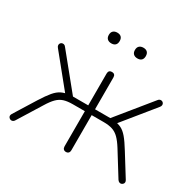

<svg xmlns="http://www.w3.org/2000/svg" viewBox="-150 -851 1046 1025"><g transform="rotate(30 373.5 -338.5)"><path d="M374 6Q364 6 358.5 0Q353 -6 353 -16V-233H279Q246 -233 224 -226Q202 -219 184 -201Q166 -183 146 -150L56 -5Q52 2 45.5 4.5Q39 7 33.5 5.5Q28 4 23.5 -0.5Q19 -5 18.5 -11Q18 -17 22 -24L104 -156Q131 -199 150.5 -222Q170 -245 190.5 -255Q211 -265 239 -268L220 -256L60 -453Q54 -460 53.5 -467Q53 -474 56.5 -479Q60 -484 65.5 -486Q71 -488 77.5 -486.5Q84 -485 89 -478L259 -269H353V-465Q353 -476 358.5 -481.5Q364 -487 374 -487Q384 -487 389.5 -481.5Q395 -476 395 -465V-269H489L659 -478Q664 -485 670.5 -486.5Q677 -488 682.5 -486Q688 -484 691.5 -479Q695 -474 694.5 -467Q694 -460 688 -453L528 -256L509 -268Q538 -265 558 -255.5Q578 -246 597.5 -223Q617 -200 644 -156L726 -24Q730 -17 729.5 -11Q729 -5 724.5 -0.5Q720 4 714.5 5.5Q709 7 703 4.5Q697 2 692 -5L602 -150Q582 -182 564 -200Q546 -218 524 -225.5Q502 -233 469 -233H395V-16Q395 -6 389.5 0Q384 6 374 6ZM455 -617Q439 -617 430 -625.5Q421 -634 421 -650Q421 -666 430 -674.5Q439 -683 455 -683Q471 -683 479.5 -674.5Q488 -666 488 -650Q488 -634 479.5 -625.5Q471 -617 455 -617ZM294 -617Q278 -617 269 -625.5Q260 -634 260 -650Q260 -666 269 -674.5Q278 -683 294 -683Q310 -683 318.5 -674.5Q327 -666 327 -650Q327 -634 318.5 -625.5Q310 -617 294 -617Z"/></g></svg>

Font: Nunito ExtraLight
Style: Regular
Weight: 200
Designer: Vernon Adams
Foundry: Vernon Adams
Version: Version 3.602;April 4, 2023;FontCreator 14.0.0.2856 64-bit